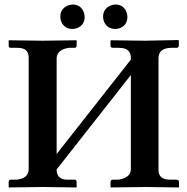

<svg xmlns="http://www.w3.org/2000/svg" viewBox="-20 -823 823 844"><path d="M245.1 -749Q245.1 -783.2 275.9 -797.9Q287.6 -802.7 298.8 -803.2Q334 -803.2 347.7 -771Q352.1 -760.3 352.1 -749Q352.1 -712.9 319.3 -699.7Q309.1 -695.8 298.8 -695.8Q263.2 -695.8 249.5 -727.5Q245.1 -738.3 245.1 -749ZM433.1 -749Q433.1 -783.2 463.9 -797.9Q475.6 -802.7 486.8 -803.2Q522 -803.2 535.6 -771Q540 -760.3 540 -749Q540 -712.9 507.8 -699.7Q497.6 -695.8 486.8 -695.8Q451.2 -695.8 437.5 -727.5Q433.1 -738.3 433.1 -749ZM676.8 -568.8V-76.2Q676.8 -40.5 710.9 -34.7Q720.7 -33.2 731.9 -33.2H757.8Q765.6 -31.2 767.1 -23.9V-1L765.1 1Q764.2 1 621.1 -1L467.8 1L465.8 -1V-23.9Q467.3 -32.2 474.1 -33.2H500Q551.8 -40.5 555.2 -76.2V-493.2L229 -78.1V-77.1Q229 -40 263.2 -34.2Q272.5 -32.7 283.2 -33.2H310.1Q315.9 -31.2 316.9 -23.9V-1L314.9 1Q314 1 168.9 -1L20 1L18.1 -1V-23.9Q19.5 -31.7 24.9 -33.2H51.8Q103.5 -37.6 106 -77.1V-569.8Q106 -605.5 73.2 -611.3Q63.5 -612.8 51.8 -612.8H24.9Q19 -614.7 18.1 -621.1V-645L20 -646Q21 -646 167 -644L314.9 -646L316.9 -645V-621.1Q315.4 -614.3 310.1 -612.8H283.2Q232.9 -605.5 229 -569.8V-146L555.2 -561V-568.8Q555.2 -606.4 517.6 -611.8Q509.3 -612.8 500 -612.8H474.1Q467.3 -614.7 465.8 -621.1V-645L467.8 -646Q468.8 -646 617.2 -644L764.2 -647L766.1 -645V-622.1Q764.6 -613.8 757.8 -612.8H731.9Q677.7 -611.3 676.8 -568.8Z"/></svg>

Font: Linux Libertine O
Style: Semibold
Weight: 700
Designer: Philipp H. Poll
Foundry: Philipp H. Poll
Version: Version 5.0.0